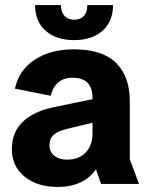

<svg xmlns="http://www.w3.org/2000/svg" viewBox="-20 -730 585 762"><path d="M209.3 12Q127.9 12 77.5 -29.2Q27 -70.3 27 -138.1Q27 -205.2 70.6 -246.8Q114.1 -288.4 192.1 -304.3L396.1 -346.7V-254.6L243.8 -218.1Q211.1 -210.1 193.7 -195.5Q176.4 -180.9 176.4 -153.9Q176.4 -126.1 196.4 -111.2Q216.4 -96.4 246 -96.4Q278.2 -96.4 300.5 -109.4Q322.8 -122.3 334.9 -145.3Q347.1 -168.3 347.1 -197.7V-341.1Q347.1 -381.5 327.3 -401.5Q307.4 -421.5 268.8 -421.5Q233 -421.5 211.1 -402.9Q189.2 -384.3 181.5 -349.9L39.1 -378.2Q55.3 -451.9 117.7 -493Q180.1 -534.2 273.8 -534.2Q386.6 -534.2 440.9 -480Q495.1 -425.9 495.1 -329.8V-98.3L531.7 0H381.1L360.8 -57.6Q337.3 -24.1 299 -6Q260.7 12 209.3 12ZM274.3 -570.8Q202.9 -570.8 161 -608.1Q119.2 -645.3 119.2 -710H221.9Q221.9 -682 235.9 -666.9Q249.8 -651.8 274.3 -651.8Q298.7 -651.8 312.7 -666.5Q326.6 -681.3 326.6 -710H428.6Q428.6 -645.3 387.1 -608.1Q345.6 -570.8 274.3 -570.8Z"/></svg>

Font: TikTok Sans Light
Style: Regular
Weight: 300
Version: Version 4.000